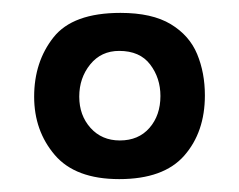

<svg xmlns="http://www.w3.org/2000/svg" viewBox="-20 -611 371 298"><path d="M165 -333Q97 -333 65 -370.5Q33 -408 33 -461Q33 -515 63 -553Q93 -591 167 -591Q216 -591 245 -573.5Q274 -556 286 -527Q298 -498 298 -463Q298 -406 266 -369.5Q234 -333 165 -333ZM166 -393Q195 -393 212 -412.5Q229 -432 229 -462Q229 -490 213 -511Q197 -532 165 -532Q137 -532 120 -511Q103 -490 103 -461Q103 -432 120.5 -412.5Q138 -393 166 -393Z"/></svg>

Font: Alumni Sans Thin ExtraBold
Style: Regular
Weight: 800
Version: Version 1.018